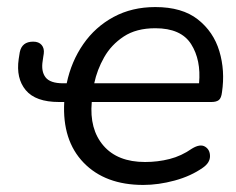

<svg xmlns="http://www.w3.org/2000/svg" viewBox="-20 -515 668 544"><path d="M386 9Q278 9 217 -54Q156 -117 162 -226H147Q81 -226 53 -259.5Q25 -293 33 -348Q35 -358 36 -367Q42 -397 74 -397Q90 -397 98 -387.5Q106 -378 104 -363Q103 -359 102.5 -353.5Q102 -348 101 -343Q96 -313 109 -296Q122 -279 159 -279H169Q182 -341 216 -390Q250 -439 302 -467Q354 -495 420 -495Q496 -495 540.5 -460Q585 -425 601.5 -370Q618 -315 609 -254Q607 -237 600 -231.5Q593 -226 579 -226H240Q233 -149 273 -102.5Q313 -56 391 -56Q427 -56 460.5 -64.5Q494 -73 524 -94Q547 -108 561 -99.5Q575 -91 575 -72.5Q575 -54 555 -40Q521 -16 475 -3.5Q429 9 386 9ZM420 -435Q366 -435 330.5 -411.5Q295 -388 275 -352.5Q255 -317 247 -279H544Q550 -345 521.5 -390Q493 -435 420 -435Z"/></svg>

Font: Nunito
Style: Italic
Weight: 400
Italic angle: -9°
Designer: Vernon Adams
Foundry: Vernon Adams
Version: Version 3.601; ttfautohint (v1.8.2.53-6de2)